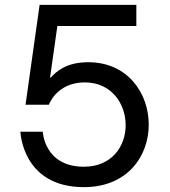

<svg xmlns="http://www.w3.org/2000/svg" viewBox="-20 -760 700 790"><path d="M325 10C506 10 592 -119 592 -247C592 -376 506 -504 343 -504C253 -504 212 -466 189 -441H186L216 -653H541V-740H143L85 -329H181C181 -329 213 -421 329 -421C439 -421 497 -333 497 -245C497 -159 441 -74 325 -74C162 -74 156 -218 156 -218H64C64 -218 71 10 325 10Z"/></svg>

Font: Be Vietnam Pro
Style: Regular
Weight: 400
Designer: Lam Bao, Tony Le, Vietanh Nguyen
Foundry: Yellow Type Foundry
Version: Version 1.002